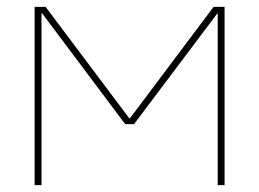

<svg xmlns="http://www.w3.org/2000/svg" viewBox="-20 -540 756 560"><path d="M359 -195 603 -520H635V0H615V-501H614L371 -178H345L103 -501H101V0H81V-520H113L357 -195Z"/></svg>

Font: M PLUS 1p Thin
Style: Regular
Weight: 250
Version: Version 1.062